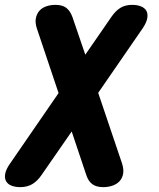

<svg xmlns="http://www.w3.org/2000/svg" viewBox="-36 -760 656 790"><path d="M135 -40Q118 -15 97 -2.5Q76 10 47 10Q27 10 11.5 4Q-4 -2 -11 -14.5Q-18 -27 -14.5 -45.5Q-11 -64 6 -88L205 -377L116 -642Q108 -666 111.5 -684.5Q115 -703 126 -715.5Q137 -728 154.5 -734Q172 -740 192 -740Q221 -740 237 -727.5Q253 -715 262 -690L315 -535L422 -690Q439 -715 459 -727.5Q479 -740 508 -740Q528 -740 543.5 -734Q559 -728 566 -716Q573 -704 570 -685.5Q567 -667 550 -642L368 -378L466 -88Q474 -63 470.5 -44.5Q467 -26 455.5 -14Q444 -2 426.5 4Q409 10 389 10Q360 10 343.5 -2.5Q327 -15 319 -40L259 -219Z"/></svg>

Font: Maple Mono ExtraBold
Style: Italic
Weight: 800
Italic angle: -10°
Monospace: yes
Designer: subframe7536
Version: Version 7.200